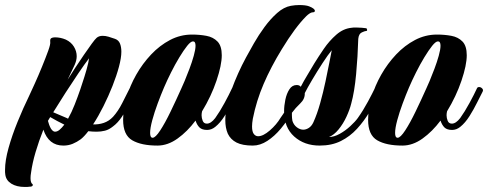

<svg xmlns="http://www.w3.org/2000/svg" viewBox="-65 -570 1934 761"><path d="M33 171Q1 171 -20 158Q-41 145 -44 122Q-45 117 -45 112.5Q-45 108 -45 103Q-45 66 -31 16Q-17 -34 5 -88Q27 -142 50 -189Q58 -206 72.5 -238Q87 -270 101.5 -305.5Q116 -341 126 -368.5Q136 -396 134 -405V-410Q134 -422 153 -422Q175 -422 196 -413Q217 -403 228 -385Q239 -367 239 -347Q239 -331 231 -313L203 -254Q216 -275 233 -301Q250 -327 267.5 -352.5Q285 -378 298.5 -396.5Q312 -415 318 -420Q327 -428 342 -428Q353 -428 365 -424.5Q377 -421 391 -416Q405 -411 410.5 -397.5Q416 -384 416 -365Q416 -341 406.5 -305.5Q397 -270 381 -229.5Q365 -189 345 -149Q325 -109 304 -77Q326 -76 346.5 -83Q367 -90 383 -107Q403 -129 419.5 -161.5Q436 -194 449 -220Q452 -226 458 -226Q465 -226 470 -219Q475 -212 471 -204Q461 -184 447.5 -157.5Q434 -131 418 -107Q402 -83 383 -69Q367 -56 351 -52Q335 -48 318 -48Q310 -48 302 -48.5Q294 -49 285 -50Q269 -29 255 -18Q240 -7 223 0Q206 7 186 7Q128 7 107 -56Q89 -11 76 33Q63 77 58 115Q57 120 56.5 125.5Q56 131 56 136Q56 155 64 160Q65 161 65 163Q65 170 52 170Q47 171 42.5 171Q38 171 33 171ZM205 -100Q219 -125 231 -155.5Q243 -186 253 -215Q263 -244 269.5 -265.5Q276 -287 278 -294Q282 -308 284.5 -319.5Q287 -331 288 -339Q271 -317 246 -280Q221 -243 194.5 -202Q168 -161 146 -125L200 -102Q202 -100 205 -100ZM153 -48Q162 -48 171 -55.5Q180 -63 190 -76Q175 -83 161.5 -90.5Q148 -98 134 -106L125 -91Q127 -83 130 -75Q133 -67 137 -60Q145 -48 153 -48Z M559 7Q495 7 459 -14Q423 -35 423 -95Q423 -137 436.5 -183.5Q450 -230 475 -274Q500 -318 534 -354Q568 -390 609 -411.5Q650 -433 696 -433Q726 -433 753 -428Q780 -423 797 -405.5Q814 -388 814 -351Q814 -312 793 -250Q772 -188 736 -129Q734 -121 734 -113Q734 -102 738.5 -91Q743 -80 755 -80Q771 -80 788 -102Q806 -127 825 -162Q844 -197 854 -219Q856 -225 863 -225Q870 -225 875.5 -219Q881 -213 876 -205Q868 -190 855 -163.5Q842 -137 825 -110Q808 -83 788 -67Q773 -55 756 -55Q736 -55 726 -64.5Q716 -74 710 -92Q678 -49 639 -21Q600 7 559 7ZM540 -24Q551 -24 570 -53Q589 -82 611 -127.5Q633 -173 654 -220Q658 -228 667 -249.5Q676 -271 686 -297.5Q696 -324 703 -349Q710 -374 710 -389Q710 -406 700 -406Q691 -406 677 -388.5Q663 -371 646 -343Q629 -315 613 -283Q597 -251 585 -223Q573 -195 560 -160Q547 -125 538.5 -93.5Q530 -62 530 -43Q530 -24 540 -24Z M937 7Q896 7 872.5 -5Q849 -17 838 -40Q828 -63 828 -94Q828 -147 852.5 -214Q877 -281 910 -342Q923 -366 941.5 -398.5Q960 -431 983.5 -463Q1007 -495 1033.5 -518.5Q1060 -542 1088 -547Q1105 -550 1121 -550Q1147 -550 1160 -545Q1183 -536 1183 -527Q1183 -521 1173 -521Q1169 -521 1162 -516.5Q1155 -512 1149 -506Q1105 -462 1052 -375Q1009 -305 980 -237.5Q951 -170 937 -99Q934 -81 934 -69Q934 -48 941 -39Q948 -30 958 -30Q978 -30 1004.5 -53Q1031 -76 1047 -103Q1068 -132 1084.5 -163.5Q1101 -195 1112 -217Q1116 -224 1123 -224Q1129 -224 1134 -218Q1139 -212 1135 -204Q1120 -174 1097.5 -133Q1075 -92 1048 -60Q1023 -30 994.5 -11.5Q966 7 937 7Z M1202 7Q1141 7 1101 -29Q1061 -65 1061 -129Q1061 -151 1066 -175Q1071 -199 1082 -216Q1093 -233 1111 -233Q1122 -233 1127 -226Q1139 -249 1153 -272Q1167 -295 1181 -319Q1197 -345 1218.5 -376.5Q1240 -408 1268 -432.5Q1296 -457 1329 -460Q1333 -461 1337.5 -461Q1342 -461 1346 -461Q1357 -461 1369 -460Q1381 -459 1387 -458Q1389 -457 1390 -452Q1391 -447 1385 -447Q1381 -447 1369 -441.5Q1357 -436 1355 -416Q1353 -346 1346.5 -276Q1340 -206 1327 -159Q1321 -135 1308 -107Q1295 -79 1277 -57Q1259 -35 1239 -27Q1259 -27 1281.5 -39.5Q1304 -52 1323.5 -70Q1343 -88 1353 -102Q1375 -133 1393.5 -167.5Q1412 -202 1421 -221Q1424 -226 1428 -226Q1433 -226 1437 -220Q1441 -214 1441 -207Q1441 -205 1440.5 -203Q1440 -201 1439 -199Q1421 -163 1399.5 -126.5Q1378 -90 1350 -59.5Q1322 -29 1286 -11Q1250 7 1202 7ZM1137 -56Q1148 -56 1159 -63Q1170 -70 1177 -85Q1192 -118 1204 -161Q1216 -204 1225 -246.5Q1234 -289 1240.5 -322.5Q1247 -356 1250 -371Q1235 -353 1213.5 -320Q1192 -287 1172.5 -254Q1153 -221 1143 -201Q1144 -178 1125 -160Q1106 -142 1092 -123V-112Q1092 -108 1092.5 -102Q1093 -96 1094 -91Q1099 -75 1111.5 -65.5Q1124 -56 1137 -56Z M1530 7Q1466 7 1430 -14Q1394 -35 1394 -95Q1394 -137 1407.5 -183.5Q1421 -230 1446 -274Q1471 -318 1505 -354Q1539 -390 1580 -411.5Q1621 -433 1667 -433Q1697 -433 1724 -428Q1751 -423 1768 -405.5Q1785 -388 1785 -351Q1785 -312 1764 -250Q1743 -188 1707 -129Q1705 -121 1705 -113Q1705 -102 1709.5 -91Q1714 -80 1726 -80Q1742 -80 1759 -102Q1777 -127 1796 -162Q1815 -197 1825 -219Q1827 -225 1834 -225Q1841 -225 1846.5 -219Q1852 -213 1847 -205Q1839 -190 1826 -163.5Q1813 -137 1796 -110Q1779 -83 1759 -67Q1744 -55 1727 -55Q1707 -55 1697 -64.5Q1687 -74 1681 -92Q1649 -49 1610 -21Q1571 7 1530 7ZM1511 -24Q1522 -24 1541 -53Q1560 -82 1582 -127.5Q1604 -173 1625 -220Q1629 -228 1638 -249.5Q1647 -271 1657 -297.5Q1667 -324 1674 -349Q1681 -374 1681 -389Q1681 -406 1671 -406Q1662 -406 1648 -388.5Q1634 -371 1617 -343Q1600 -315 1584 -283Q1568 -251 1556 -223Q1544 -195 1531 -160Q1518 -125 1509.5 -93.5Q1501 -62 1501 -43Q1501 -24 1511 -24Z"/></svg>

Font: Praise
Style: Regular
Weight: 400
Designer: Robert E. Leuschke
Foundry: Robert E. Leuschke
Version: Version 1.100; ttfautohint (v1.8.3)